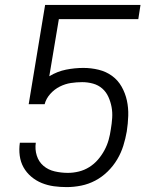

<svg xmlns="http://www.w3.org/2000/svg" viewBox="-20 -755 640 783"><path d="M252 8Q225 8 199.5 4.5Q174 1 150.5 -8.5Q127 -18 107.5 -34.5Q88 -51 76 -72.5Q64 -94 60.5 -120Q57 -146 61 -173H126Q122 -146 130 -120.5Q138 -95 157.5 -78.5Q177 -62 203.5 -56Q230 -50 257 -50Q279 -50 301.5 -55.5Q324 -61 344 -73.5Q364 -86 379.5 -104Q395 -122 406 -142.5Q417 -163 423 -184.5Q429 -206 432 -228Q436 -251 437.5 -274Q439 -297 435 -318.5Q431 -340 422 -360Q413 -380 397 -394Q381 -408 359.5 -414Q338 -420 315 -420Q292 -420 269 -416.5Q246 -413 224 -402Q202 -391 185 -372Q168 -353 162 -330H97L164 -735H553L544 -677H220L181 -444Q214 -464 249.5 -471Q285 -478 320 -478Q352 -478 382.5 -470.5Q413 -463 437 -445.5Q461 -428 476 -401.5Q491 -375 497.5 -345Q504 -315 503 -283Q502 -251 497 -219Q492 -190 483 -161Q474 -132 458 -105Q442 -78 419 -55.5Q396 -33 368.5 -18.5Q341 -4 311 2Q281 8 252 8Z"/></svg>

Font: Iosevka Aile Light
Style: Italic
Weight: 300
Italic angle: -9°
Designer: Belleve Invis
Foundry: Belleve Invis
Version: Version 31.1.0; ttfautohint (v1.8.4)